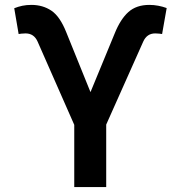

<svg xmlns="http://www.w3.org/2000/svg" viewBox="-20 -757 732 777"><path d="M280.5 0V-251.8L132.1 -588.8Q117.5 -621.8 83.5 -621.8Q76.7 -621.8 67.3 -620.9Q57.9 -620 55.4 -619.3L37.6 -723.7Q53.6 -730.1 70.5 -733.7Q87.4 -737.2 107.2 -737.2Q153.1 -737.2 188 -713.8Q223 -690.3 248.6 -625.4L346.2 -384.2L444.2 -621.8Q467.3 -679.3 499.6 -708.3Q532 -737.2 584.2 -737.2Q602.6 -737.2 620.4 -733.8Q638.1 -730.5 654.5 -724.4L636 -619.3Q633.5 -620 624.3 -620.9Q615.1 -621.8 608 -621.8Q574.6 -621.8 559.7 -588.8L409.8 -252.8V0Z"/></svg>

Font: Inter Zeller Semi Bold
Style: Regular
Weight: 600
Designer: Rasmus Andersson; Joe Bland
Foundry: zeller
Version: Version 3.015;git-dec3a8cb1